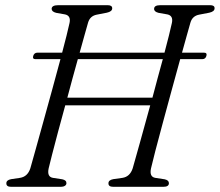

<svg xmlns="http://www.w3.org/2000/svg" viewBox="-20 -720 847 740"><path d="M167.5 -71Q160.5 -38.5 184 -34.5L220 -29Q236.5 -25.5 236 -14Q236 -7.5 230 -3.8Q224 0 215 0H23Q4.5 0 4.5 -13Q4 -26 23 -29.5L57 -34.5Q86.5 -39 97 -71.5Q103.5 -95 116.8 -142Q130 -189 146.5 -249Q163 -309 180.5 -372.2Q198 -435.5 213 -492H116.5Q104.5 -492 108 -504.5Q112 -517 124 -517H219.5Q229 -553 236.5 -582.8Q244 -612.5 248 -631.5Q254 -659.5 230.5 -664.5L196.5 -670.5Q179 -675 179 -686Q179.5 -700 204.5 -700H395Q412.5 -700 412.5 -688Q412.5 -675.5 391.5 -671L353 -663.5Q327 -658.5 319.5 -633Q314 -613.5 305.5 -583.5Q297 -553.5 287 -517H614Q623.5 -553 631 -582.8Q638.5 -612.5 642.5 -631.5Q648.5 -659.5 625 -664.5L591 -670.5Q573.5 -675 574 -686Q574 -700 598 -700H790Q807.5 -700 807 -688Q807 -675.5 786.5 -671L747.5 -663.5Q721.5 -658.5 714 -633Q708.5 -613.5 700 -583.5Q691.5 -553.5 681.5 -517H766.5Q779 -517 775.5 -504.5Q772 -492 759.5 -492H674.5Q658.5 -434 640.8 -369.2Q623 -304.5 606.8 -244Q590.5 -183.5 578.5 -137.5Q566.5 -91.5 562 -71Q555 -38.5 578.5 -34.5L614.5 -29Q631 -25.5 631 -14Q631 0 609.5 0H416.5Q398 0 398 -13Q397.5 -26 416.5 -29.5L452 -34.5Q481 -39 491.5 -71.5Q500 -101.5 518.8 -168.5Q537.5 -235.5 559 -314H231.5Q216.5 -260 203.5 -211Q190.5 -162 181 -125.2Q171.5 -88.5 167.5 -71ZM239.5 -343.5H567.5Q577.5 -382 587.8 -419.8Q598 -457.5 607.5 -492H280Q270.5 -457.5 260 -419.8Q249.5 -382 239.5 -343.5Z"/></svg>

Font: Fraunces 72pt S050 Light
Style: Italic
Weight: 300
Italic angle: -16°
Version: Version 1.000; ttfautohint (v1.8.3)